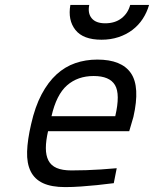

<svg xmlns="http://www.w3.org/2000/svg" viewBox="-20 -753 628 783"><path d="M271 -58Q299 -58 331.5 -59Q364 -60 392 -62Q425 -64 456 -67L444 -6Q409 -2 375 2Q346 5 311 7.5Q276 10 246 10Q190 10 155.5 -6Q121 -22 105 -54.5Q89 -87 90.5 -135Q92 -183 107 -247Q123 -318 149.5 -368Q176 -418 210.5 -449.5Q245 -481 287 -495.5Q329 -510 377 -510Q476 -510 514 -454.5Q552 -399 524 -276L507 -218H176Q167 -179 167 -149Q167 -119 177.5 -98.5Q188 -78 211 -68Q234 -58 271 -58ZM450 -279Q471 -369 449 -406Q427 -443 362 -443Q297 -443 253.5 -405Q210 -367 190 -279ZM344 -733Q337 -699 354 -678.5Q371 -658 409 -658Q449 -658 475.5 -678.5Q502 -699 511 -733H588Q579 -702 562 -676Q545 -650 520 -631Q495 -612 463 -601.5Q431 -591 394 -591Q319 -591 287.5 -631Q256 -671 267 -733Z"/></svg>

Font: Panefresco 400wt
Style: Italic
Weight: 400
Foundry: Campivisivi & Chank Co
Version: Version 1.001